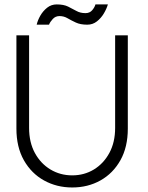

<svg xmlns="http://www.w3.org/2000/svg" viewBox="-20 -816 655 848"><path d="M488.5 -660H544.5V-248Q544.5 -166.5 511.8 -108.2Q479 -50 423.5 -19Q368 12 299 12Q230.5 12 174.5 -19Q118.5 -50 85.5 -108.2Q52.5 -166.5 52.5 -248V-660H108.5V-251Q108.5 -187.5 134 -140.5Q159.5 -93.5 202.8 -67.5Q246 -41.5 299 -41.5Q352 -41.5 394.8 -67.5Q437.5 -93.5 463 -140.5Q488.5 -187.5 488.5 -251ZM142 -707Q146.5 -726.5 158.2 -747Q170 -767.5 188.2 -782Q206.5 -796.5 230.5 -796.5Q261 -796.5 280.5 -787Q300 -777.5 317.2 -767.8Q334.5 -758 357.5 -758Q376.5 -758 387.5 -771.2Q398.5 -784.5 401.5 -796.5H456.5Q451 -777.5 438.8 -756.8Q426.5 -736 408 -721.5Q389.5 -707 365.5 -707Q335 -707 314.8 -716.5Q294.5 -726 278.2 -735.5Q262 -745 243 -745Q225 -745 213 -732Q201 -719 196.5 -707Z"/></svg>

Font: League Spartan Thin Light
Style: Regular
Weight: 300
Version: Version 2.002